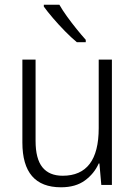

<svg xmlns="http://www.w3.org/2000/svg" viewBox="-20 -785 576 815"><path d="M455 -532V0H410L402 -91H399Q380 -48 340.5 -19Q301 10 239 10Q75 10 75 -180V-532H131V-187Q131 -111 160 -75Q189 -39 246 -39Q399 -39 399 -241V-532ZM232 -765Q245 -742 264.5 -715Q284 -688 305 -662Q326 -636 344 -616V-606H306Q283 -625 256 -652.5Q229 -680 205 -708Q181 -736 166 -757V-765Z"/></svg>

Font: Noto Sans Arabic UI SmCn Lt
Style: Regular
Weight: 300
Width: 4
Designer: Monotype Design Team, Nadine Chahine and Nizar Qandah
Foundry: Monotype Imaging Inc.
Version: Version 2.010; ttfautohint (v1.8.4.7-5d5b)